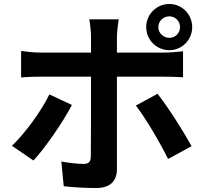

<svg xmlns="http://www.w3.org/2000/svg" viewBox="-20 -886 1040 964"><path d="M714 -750C714 -686 766 -634 830 -634C894 -634 945 -686 945 -750C945 -814 894 -866 830 -866C766 -866 714 -814 714 -750ZM775 -750C775 -780 800 -804 830 -804C860 -804 884 -780 884 -750C884 -720 860 -696 830 -696C800 -696 775 -720 775 -750ZM576 -789H428C432 -772 437 -728 437 -702V-622H183C151 -622 116 -626 86 -630V-497C114 -500 153 -501 183 -501H437V-500C437 -453 437 -136 436 -99C435 -73 425 -63 399 -63C375 -63 331 -67 288 -75L300 49C351 55 409 58 463 58C534 58 567 22 567 -36V-501H801C828 -501 867 -500 899 -498V-629C872 -625 828 -622 800 -622H567V-702C567 -727 574 -775 576 -789ZM771 -415 662 -356C710 -295 781 -174 824 -88L942 -152C902 -225 822 -351 771 -415ZM341 -359 228 -412C187 -328 107 -218 40 -154L148 -80C203 -139 295 -270 341 -359Z"/></svg>

Font: DAIFUKU Sans JP
Style: Bold
Weight: 700
Designer: Original font ‘Source Han Sans JP’ : Ryoko NISHIZUKA  (kana, bopomofo & ideographs); Paul D. Hunt (Latin, Greek & Cyrill
Foundry: Daifuku
Version: Version 1.001